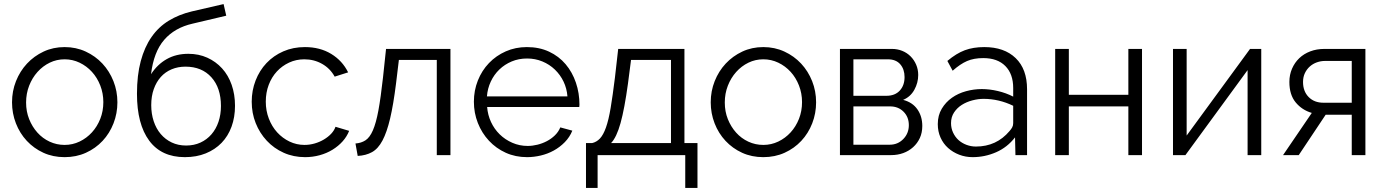

<svg xmlns="http://www.w3.org/2000/svg" viewBox="-20 -761 6795 942"><path d="M297 10Q240 10 193 -11.5Q146 -33 111.5 -70Q77 -107 58 -156Q39 -205 39 -259Q39 -314 58.5 -363Q78 -412 112.5 -449Q147 -486 194 -508Q241 -530 297 -530Q353 -530 400.5 -508Q448 -486 482.5 -449Q517 -412 536.5 -363Q556 -314 556 -259Q556 -205 537 -156Q518 -107 483.5 -70Q449 -33 401.5 -11.5Q354 10 297 10ZM108 -258Q108 -214 123 -176.5Q138 -139 163.5 -110.5Q189 -82 223.5 -66Q258 -50 297 -50Q336 -50 370.5 -66.5Q405 -83 431 -111.5Q457 -140 472 -178Q487 -216 487 -260Q487 -303 472 -341.5Q457 -380 431 -408.5Q405 -437 370.5 -453.5Q336 -470 297 -470Q258 -470 224 -453.5Q190 -437 164 -408Q138 -379 123 -340.5Q108 -302 108 -258Z M925 -645Q837 -625 785.5 -565.5Q734 -506 721 -397Q752 -445 798 -471Q844 -497 904 -497Q955 -497 997 -478Q1039 -459 1069.5 -425.5Q1100 -392 1116.5 -345Q1133 -298 1133 -242Q1133 -186 1116 -139.5Q1099 -93 1067 -60Q1035 -27 989.5 -8.5Q944 10 887 10Q772 10 712 -71Q652 -152 652 -301Q652 -392 670.5 -461Q689 -530 723.5 -579.5Q758 -629 808 -659.5Q858 -690 921 -705L1077 -741L1090 -684ZM722 -245Q722 -203 734 -166.5Q746 -130 768.5 -103.5Q791 -77 822.5 -62Q854 -47 893 -47Q932 -47 963.5 -61.5Q995 -76 1017.5 -102Q1040 -128 1052 -163.5Q1064 -199 1064 -241Q1064 -330 1017 -382Q970 -434 890 -434Q853 -434 822 -421Q791 -408 769 -383.5Q747 -359 734.5 -324Q722 -289 722 -245Z M1215 -262Q1215 -317 1234 -366Q1253 -415 1287.5 -451.5Q1322 -488 1370 -509Q1418 -530 1476 -530Q1550 -530 1605 -496.5Q1660 -463 1688 -406L1622 -385Q1600 -425 1560.5 -447.5Q1521 -470 1473 -470Q1433 -470 1398.5 -454Q1364 -438 1338.5 -410.5Q1313 -383 1298.5 -345Q1284 -307 1284 -262Q1284 -218 1299 -179Q1314 -140 1340 -111.5Q1366 -83 1400.5 -66.5Q1435 -50 1474 -50Q1499 -50 1523.5 -57Q1548 -64 1569 -76.5Q1590 -89 1605 -105Q1620 -121 1626 -139L1693 -119Q1682 -91 1661 -67.5Q1640 -44 1611.5 -26.5Q1583 -9 1548.5 0.5Q1514 10 1477 10Q1420 10 1372 -11.5Q1324 -33 1289 -70.5Q1254 -108 1234.5 -157Q1215 -206 1215 -262Z M1724 -57Q1752 -59 1773 -72.5Q1794 -86 1809.5 -121.5Q1825 -157 1836.5 -219Q1848 -281 1859 -380L1874 -521H2190V0H2123V-467H1937L1923 -351Q1910 -247 1894 -179.5Q1878 -112 1856.5 -71.5Q1835 -31 1805 -14.5Q1775 2 1735 4Z M2566 10Q2509 10 2461.5 -11.5Q2414 -33 2379 -70.5Q2344 -108 2324.5 -157.5Q2305 -207 2305 -262Q2305 -317 2324.5 -366Q2344 -415 2379 -451.5Q2414 -488 2461.5 -509Q2509 -530 2565 -530Q2626 -530 2674 -507.5Q2722 -485 2755 -446Q2788 -407 2805.5 -355.5Q2823 -304 2823 -247Q2823 -240 2822 -236H2370Q2373 -197 2389 -162.5Q2405 -128 2431.5 -102Q2458 -76 2493.5 -60.5Q2529 -45 2569 -45Q2592 -45 2616.5 -51Q2641 -57 2663 -68.5Q2685 -80 2702.5 -97Q2720 -114 2729 -136L2788 -120Q2775 -88 2751 -63.5Q2727 -39 2697 -22.5Q2667 -6 2633 2Q2599 10 2566 10ZM2764 -288Q2761 -327 2745 -360.5Q2729 -394 2702.5 -419.5Q2676 -445 2641 -459.5Q2606 -474 2566 -474Q2525 -474 2490.5 -459.5Q2456 -445 2430 -420Q2404 -395 2388 -361Q2372 -327 2369 -288Z M2855 -59H2885Q2907 -64 2923.5 -81.5Q2940 -99 2953 -135.5Q2966 -172 2976 -231.5Q2986 -291 2997 -380L3013 -521H3338V-59H3402V161H3342V0H2912V161H2855ZM3272 -59V-467H3076L3061 -351Q3044 -227 3024.5 -157Q3005 -87 2978 -59Z M3725 10Q3668 10 3621 -11.5Q3574 -33 3539.5 -70Q3505 -107 3486 -156Q3467 -205 3467 -259Q3467 -314 3486.5 -363Q3506 -412 3540.5 -449Q3575 -486 3622 -508Q3669 -530 3725 -530Q3781 -530 3828.5 -508Q3876 -486 3910.5 -449Q3945 -412 3964.5 -363Q3984 -314 3984 -259Q3984 -205 3965 -156Q3946 -107 3911.5 -70Q3877 -33 3829.5 -11.5Q3782 10 3725 10ZM3536 -258Q3536 -214 3551 -176.5Q3566 -139 3591.5 -110.5Q3617 -82 3651.5 -66Q3686 -50 3725 -50Q3764 -50 3798.5 -66.5Q3833 -83 3859 -111.5Q3885 -140 3900 -178Q3915 -216 3915 -260Q3915 -303 3900 -341.5Q3885 -380 3859 -408.5Q3833 -437 3798.5 -453.5Q3764 -470 3725 -470Q3686 -470 3652 -453.5Q3618 -437 3592 -408Q3566 -379 3551 -340.5Q3536 -302 3536 -258Z M4356 -521Q4383 -521 4406.5 -511.5Q4430 -502 4447.5 -484.5Q4465 -467 4475 -443.5Q4485 -420 4485 -393Q4485 -355 4466 -320.5Q4447 -286 4411 -271Q4457 -259 4481 -224.5Q4505 -190 4505 -143Q4505 -110 4493 -84Q4481 -58 4460 -39Q4439 -20 4411.5 -10Q4384 0 4352 0H4101V-521ZM4329 -291Q4371 -291 4394.5 -316.5Q4418 -342 4418 -383Q4418 -421 4397 -445.5Q4376 -470 4336 -470H4167V-291ZM4345 -51Q4385 -51 4412 -79Q4439 -107 4439 -147Q4439 -187 4413 -213Q4387 -239 4347 -239H4167V-51Z M4752 10Q4717 10 4686 -2Q4655 -14 4631.5 -35Q4608 -56 4594.5 -86Q4581 -116 4581 -152Q4581 -195 4600.5 -227.5Q4620 -260 4650.5 -281.5Q4681 -303 4719.5 -313.5Q4758 -324 4797 -324Q4835 -324 4875.5 -314.5Q4916 -305 4951 -287V-329Q4951 -398 4912.5 -437Q4874 -476 4804 -476Q4758 -476 4724.5 -461.5Q4691 -447 4654 -414L4628 -462Q4672 -499 4713.5 -514.5Q4755 -530 4809 -530Q4907 -530 4963 -476Q5019 -422 5019 -323V0H4962L4960 -87Q4922 -38 4867 -14Q4812 10 4752 10ZM4768 -42Q4869 -42 4933 -118Q4941 -127 4946 -136Q4951 -145 4951 -157V-242Q4916 -259 4879.5 -267.5Q4843 -276 4806 -276Q4779 -276 4750.5 -268.5Q4722 -261 4699 -246.5Q4676 -232 4661 -209.5Q4646 -187 4646 -157Q4646 -132 4656 -110.5Q4666 -89 4682.5 -74Q4699 -59 4721.5 -50.5Q4744 -42 4768 -42Z M5224 -296H5516V-521H5583V0H5516V-239H5224V0H5157V-521H5224Z M5802 -96 6113 -521H6168V0H6101V-417L5796 0H5735V-521H5802Z M6416 -207Q6368 -221 6337 -258.5Q6306 -296 6306 -359Q6306 -394 6319 -424Q6332 -454 6354.5 -475.5Q6377 -497 6408.5 -509Q6440 -521 6478 -521H6679V0H6612V-198H6484L6352 0H6275ZM6612 -257V-462H6481Q6460 -462 6440.5 -455Q6421 -448 6406 -434.5Q6391 -421 6382 -402Q6373 -383 6373 -359Q6373 -313 6400.5 -285Q6428 -257 6473 -257Z"/></svg>

Font: IngvarSans
Style: Regular
Weight: 400
Version: Version 1.000